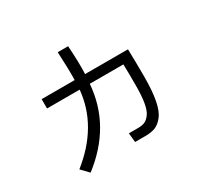

<svg xmlns="http://www.w3.org/2000/svg" viewBox="-152 -975 1304 1219"><g transform="rotate(-30 500.0 -365.5)"><path d="M138.7 -36.1Q370.1 -219.7 393.6 -473.6H154.3V-542H396.5Q398.4 -624 391.6 -749H467.8Q476.6 -623 472.7 -542H787.1Q790 -440.4 790 -340.8Q790 -236.3 776.9 -168.5Q763.7 -100.6 737.3 -66.9Q710.9 -33.2 681.2 -21.5Q651.4 -9.8 607.4 -9.8H532.2L525.4 -77.1H593.8Q624 -77.1 644 -86.4Q664.1 -95.7 681.6 -120.6Q699.2 -145.5 707.5 -195.8Q715.8 -246.1 715.8 -323.2Q715.8 -425.8 713.9 -473.6H467.8Q445.3 -178.7 190.4 17.6Z"/></g></svg>

Font: Gothic A1
Style: Regular
Weight: 400
Designer: HanYang I&C Co.,Ltd.
Foundry: HanYang I&C Co.,Ltd.
Version: Version 2.50